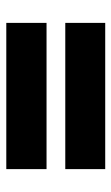

<svg xmlns="http://www.w3.org/2000/svg" viewBox="111 -728 362 625"><g transform="rotate(90 292.5 -416.0)"><path d="M531 -577V-447H55V-577ZM531 -386V-255H55V-386Z"/></g></svg>

Font: Noto Sans Oriya UI Blk
Style: Regular
Weight: 900
Designer: Amélie Bonet and Sol Matas
Foundry: Google LLC
Version: Version 2.000